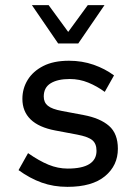

<svg xmlns="http://www.w3.org/2000/svg" viewBox="-20 -716 530 746"><path d="M242 10Q188 10 142 -6.5Q96 -23 52 -55L89 -121Q132 -91 168.5 -76Q205 -61 243 -61Q299 -61 327 -78.5Q355 -96 355 -130Q355 -158 338.5 -171.5Q322 -185 280 -193L195 -209Q131 -221 99 -252Q67 -283 67 -332Q67 -372 87.5 -405.5Q108 -439 148 -459.5Q188 -480 248 -480Q299 -480 343.5 -464.5Q388 -449 423 -423L387 -359Q357 -381 323 -395Q289 -409 251 -409Q204 -409 177 -392.5Q150 -376 150 -341Q150 -318 166 -305Q182 -292 220 -285L305 -269Q369 -257 403.5 -227Q438 -197 438 -138Q438 -73 388 -31.5Q338 10 242 10ZM206 -547 104 -696H169L245 -592L321 -696H386L284 -547Z"/></svg>

Font: Gantari
Style: Regular
Weight: 400
Designer: Anugrah Pasau
Foundry: Lafontype
Version: Version 1.000; ttfautohint (v1.8.3)